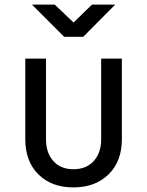

<svg xmlns="http://www.w3.org/2000/svg" viewBox="-20 -805 640 835"><path d="M299 10Q204 10 147 -46.5Q90 -103 90 -200V-550H180V-200Q180 -140 212 -104.5Q244 -69 299 -69Q355 -69 387.5 -104.5Q420 -140 420 -200V-550H510V-200Q510 -103 452 -46.5Q394 10 299 10ZM259 -645 119 -785H218L300 -707L380 -785H481L342 -645Z"/></svg>

Font: JetBrainsMonoNL NFM
Style: Regular
Weight: 400
Monospace: yes
Designer: Philipp Nurullin, Konstantin Bulenkov
Foundry: JetBrains
Version: Version 2.304; ttfautohint (v1.8.4.7-5d5b);Nerd Fonts 3.3.0